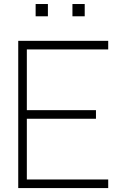

<svg xmlns="http://www.w3.org/2000/svg" viewBox="-20 -958 623 978"><path d="M224 -937.5H161.5V-875H224ZM411.5 -937.5H349V-875H411.5ZM531.2 -706.2V-750H72.9V0H531.2V-43.8H116.7V-353.1H468.8V-396.9H116.7V-706.2Z"/></svg>

Font: Manrope3 Thin
Style: Regular
Weight: 100
Width: 4
Designer: Mikhail Sharanda
Foundry: Mikhail Sharanda
Version: Version 3.000;PS 003.000;hotconv 1.0.88;makeotf.lib2.5.64775